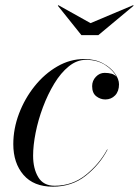

<svg xmlns="http://www.w3.org/2000/svg" viewBox="-20 -692 522 722"><path d="M320.5 -605 480.5 -672.5 482.5 -670.5 350 -560H286L197.5 -670.5L199.5 -672.5ZM384.5 -129.5Q355 -73 302.8 -31.5Q250.5 10 178.5 10Q106.5 10 68.2 -34.5Q30 -79 30 -150Q30 -208 51.5 -264.8Q73 -321.5 110.2 -368Q147.5 -414.5 195.5 -442.2Q243.5 -470 296.5 -470Q337.5 -470 366.8 -454.2Q396 -438.5 411.8 -416.5Q427.5 -394.5 427.5 -375Q427.5 -348.5 412.8 -333.2Q398 -318 376 -318Q357.5 -318 342 -330Q326.5 -342 326.5 -368Q326.5 -388.5 340.5 -403.2Q354.5 -418 373.5 -418Q387.5 -418 399.5 -414.8Q411.5 -411.5 418.5 -402.5Q406.5 -427 376.5 -447Q346.5 -467 303 -467Q269 -467 238.8 -442.5Q208.5 -418 184 -377.5Q159.5 -337 141.5 -289Q123.5 -241 114 -193Q104.5 -145 104.5 -106.5Q104.5 -58 123.8 -25.8Q143 6.5 185.5 6.5Q251.5 6.5 302.2 -34Q353 -74.5 383 -130Z"/></svg>

Font: Bodoni* 96pt
Style: Italic
Weight: 400
Italic angle: -13°
Version: Version 2.3